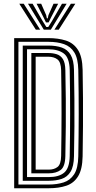

<svg xmlns="http://www.w3.org/2000/svg" viewBox="-20 -1003 509 1023"><path d="M55.5 0V-800H237Q290.5 -800 331.2 -786.9Q372 -773.8 395.4 -737.2Q418.8 -700.8 420.2 -631Q421.8 -552.8 422.2 -480.5Q422.8 -408.2 422.2 -332.8Q421.8 -257.2 420.2 -169.5Q418.8 -100.5 396.2 -63.9Q373.8 -27.2 333.8 -13.6Q293.8 0 240 0ZM78.2 -19.8H240Q283.2 -19.8 318.5 -30.9Q353.8 -42 374.9 -74.2Q396 -106.5 397.2 -170.2Q399.2 -279.2 399.4 -394Q399.5 -508.8 397.2 -630.5Q396 -690.5 376.4 -722.9Q356.8 -755.2 321.2 -767.8Q285.8 -780.2 237 -780.2H78.2ZM101.2 -39.8V-760.2H237Q279.2 -760.2 309.6 -749.5Q340 -738.8 356.6 -710.6Q373.2 -682.5 374.2 -630.5Q375.8 -549 376.4 -476.1Q377 -403.2 376.5 -329.2Q376 -255.2 374.2 -170.2Q373.2 -116 355.9 -87.9Q338.5 -59.8 308.6 -49.8Q278.8 -39.8 240 -39.8ZM124 -59.5H240Q293.8 -59.5 322 -83.2Q350.2 -107 351.5 -171Q353.5 -287.2 353.6 -397.9Q353.8 -508.5 351.5 -629.8Q350 -695.8 319.8 -718.1Q289.5 -740.5 237 -740.5H124ZM147 -79.5V-720.5H237Q261.2 -720.5 281.8 -714.2Q302.2 -708 314.9 -688.5Q327.5 -669 328.2 -629Q330 -549 330.6 -476.5Q331.2 -404 330.6 -330.1Q330 -256.2 328.2 -171.5Q327 -114.8 302.9 -97.1Q278.8 -79.5 240 -79.5ZM170 -99.2H240Q268 -99.2 286.4 -113.2Q304.8 -127.2 305.8 -172.5Q307.8 -282.8 307.9 -398.8Q308 -514.8 305.8 -628Q304.8 -672 286.2 -686.4Q267.8 -700.8 237 -700.8H170ZM82.8 -983H106.5L194.2 -844.8H171ZM129.2 -983H153.8L206.8 -891.5L227 -859H237L257.2 -891.2L310.2 -983H335L250.8 -844.8H213.5ZM175 -983H199.5L226 -922.5L229.8 -905.2H234.5L238.2 -922.5L265.2 -983H289.8L252 -910L239 -883.5H225L212.2 -910ZM357.5 -983H381.2L293 -844.8H269.8Z"/></svg>

Font: Big Shoulders Inline Text
Style: Bold
Weight: 700
Designer: Patric King
Foundry: XO Type Co
Version: Version 1.000